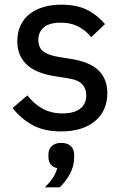

<svg xmlns="http://www.w3.org/2000/svg" viewBox="-20 -550 530 821"><path d="M241 12Q169 12 119.5 -15Q70 -42 34 -88L97 -142Q126 -105 162.5 -85Q199 -65 247 -65Q297 -65 323 -85.5Q349 -106 349 -142Q349 -171 331.5 -190Q314 -209 266 -216L222 -223Q185 -228 154 -239Q123 -250 101 -268Q79 -286 66.5 -312Q54 -338 54 -374Q54 -412 68 -441.5Q82 -471 107 -490.5Q132 -510 166.5 -520Q201 -530 242 -530Q308 -530 352 -508Q396 -486 429 -447L370 -391Q351 -416 318.5 -434.5Q286 -453 239 -453Q191 -453 167.5 -433Q144 -413 144 -380Q144 -345 166.5 -329Q189 -313 234 -306L278 -299Q364 -286 401.5 -249Q439 -212 439 -152Q439 -76 386 -32Q333 12 241 12ZM242 61Q268 61 282.5 74.5Q297 88 297 111V123Q297 161 278.5 194.5Q260 228 235 251H172Q193 230 205.5 211.5Q218 193 225 169Q205 165 196 152Q187 139 187 121V111Q187 88 201.5 74.5Q216 61 242 61Z"/></svg>

Font: IBM Plex Sans Text
Style: Regular
Weight: 450
Designer: Mike Abbink, Paul van der Laan, Pieter van Rosmalen
Foundry: Bold Monday
Version: Version 3.005